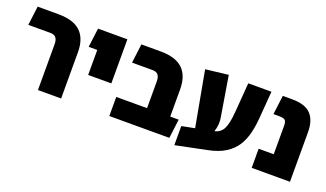

<svg xmlns="http://www.w3.org/2000/svg" viewBox="-66 -1037 2540 1494"><g transform="rotate(20 1204.5 -289.5)"><path d="M272 0V-379Q272 -415 257.5 -433Q243 -451 211 -451H28L48 -609H220Q345 -609 404.5 -552Q464 -495 464 -382V0Z M599 -244V-451H528L548 -609H791V-244Z M863 0V-158H1118V-379Q1118 -415 1103.5 -433Q1089 -451 1057 -451H887L907 -609H1066Q1191 -609 1250.5 -552Q1310 -495 1310 -382V-158H1380L1360 0Z M1416 40V-118L1523 -139L1439 -597L1627 -619L1681 -291Q1693 -233 1672 -169Q1721 -180 1743 -222.5Q1765 -265 1773 -364L1792 -609H1984L1966 -382Q1961 -317 1946.5 -257.5Q1932 -198 1901 -149Q1870 -100 1815 -65Q1760 -30 1675 -13Z M2042 0V-158H2167V-392Q2167 -428 2154.5 -439.5Q2142 -451 2102 -451H2058L2078 -609H2155Q2264 -609 2311.5 -558.5Q2359 -508 2359 -411V0Z"/></g></svg>

Font: Noto Sans Hebrew SemiCondensed Black
Style: Regular
Weight: 900
Width: 4
Designer: Ben Nathan
Foundry: Google LLC
Version: Version 3.001; ttfautohint (v1.8.4.7-5d5b)